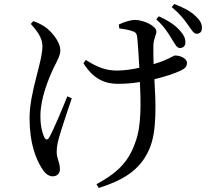

<svg xmlns="http://www.w3.org/2000/svg" viewBox="-20 -855 1040 955"><path d="M874 -616C890 -616 901 -625 902 -642C903 -662 896 -679 875 -703C851 -730 818 -752 770 -774L757 -759C797 -723 816 -691 832 -665C849 -639 858 -617 874 -616ZM242 22C263 22 278 9 278 -13C278 -48 262 -66 262 -98C262 -122 266 -143 272 -165C282 -202 314 -299 337 -366L315 -376C288 -309 244 -204 225 -172C217 -157 208 -158 200 -173C190 -194 181 -228 181 -278C181 -362 217 -454 248 -520C265 -553 280 -580 280 -604C280 -651 231 -702 206 -720C188 -732 173 -740 146 -750L133 -736C167 -699 191 -665 191 -625C191 -545 127 -398 127 -267C127 -141 159 -66 186 -21C201 4 219 22 242 22ZM957 -687C974 -687 984 -697 984 -713C986 -734 977 -752 954 -774C929 -798 897 -816 847 -835L834 -820C877 -784 896 -758 913 -734C931 -709 943 -687 957 -687ZM566 -438C603 -438 640 -441 676 -447C680 -351 685 -228 653 -147C618 -43 554 10 460 61L471 80C585 44 676 -5 722 -112C763 -201 754 -355 748 -461C803 -474 849 -490 877 -503C901 -514 910 -525 910 -542C910 -565 876 -579 851 -579C844 -579 833 -569 796 -554C782 -548 764 -542 744 -536C743 -572 742 -607 743 -629C744 -665 758 -682 758 -698C758 -727 692 -756 651 -756C631 -756 595 -745 571 -733L573 -714C597 -710 623 -707 641 -699C655 -695 661 -687 663 -666C666 -637 670 -574 673 -518C634 -509 594 -504 561 -504C507 -504 462 -521 407 -557L395 -541C445 -459 506 -438 566 -438Z"/></svg>

Font: Source Han Serif SC Medium
Style: Regular
Weight: 500
Designer: Ryoko NISHIZUKA 西塚涼子 (kana & ideographs); Frank Grießhammer (Latin, Greek & Cyrillic); Wenlong ZHANG 张文龙 (bopomofo); San
Foundry: Adobe
Version: Version 2.003;hotconv 1.1.1;makeotfexe 2.6.0